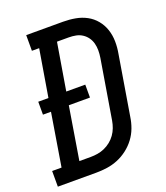

<svg xmlns="http://www.w3.org/2000/svg" viewBox="-160 -828 795 921"><g transform="rotate(-20 238.0 -367.5)"><path d="M-24 0V-80H24L68 -349H27V-415H79L119 -655H82V-735H270Q302 -735 332.5 -729.5Q363 -724 389 -710Q415 -696 434 -673Q453 -650 462.5 -621.5Q472 -593 472.5 -561.5Q473 -530 467 -498L417 -196Q413 -168 403 -141Q393 -114 375.5 -90.5Q358 -67 334 -48.5Q310 -30 283 -19Q256 -8 228 -4Q200 0 173 0ZM173 -80Q191 -80 209 -83Q227 -86 244 -93.5Q261 -101 276 -113Q291 -125 302 -140.5Q313 -156 319.5 -173.5Q326 -191 329 -209L379 -511Q382 -530 382 -548.5Q382 -567 377.5 -584Q373 -601 363 -615Q353 -629 338.5 -638.5Q324 -648 306.5 -651.5Q289 -655 270 -655H210L170 -415H267V-349H159L115 -80Z"/></g></svg>

Font: Iosevka Slab Medium
Style: Italic
Weight: 500
Italic angle: -9°
Monospace: yes
Designer: Belleve Invis
Foundry: Belleve Invis
Version: Version 11.1.0; ttfautohint (v1.8.3)